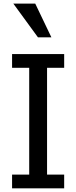

<svg xmlns="http://www.w3.org/2000/svg" viewBox="-20 -1020 413 1040"><path d="M170.9 -1000.5H52.2L185.5 -817.9H258.3ZM327.6 -74.2H234.9V-652.8H327.6V-727.1H45.4V-652.8H138.2V-74.2H45.4V0H327.6Z"/></svg>

Font: SG Kara Light
Style: Regular
Weight: 400
Designer: Damoon Khanjanzadeh
Version: Version 1.000